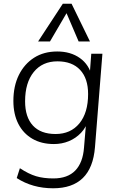

<svg xmlns="http://www.w3.org/2000/svg" viewBox="-20 -790 635 1033"><path d="M87 115Q134 146 174 158Q214 170 267 170Q344 170 385 127.5Q426 85 432 4L444 -139L456 -147Q444 -105 416 -75.5Q388 -46 350.5 -30.5Q313 -15 270 -15Q203 -15 154 -43.5Q105 -72 78.5 -124Q52 -176 52 -247Q52 -327 81.5 -386.5Q111 -446 163.5 -479.5Q216 -513 288 -513Q360 -513 410 -477.5Q460 -442 475 -377L463 -393L471 -501H531L491 2Q482 113 425.5 168Q369 223 266 223Q155 223 70 168ZM279 -69Q360 -69 407 -126Q454 -183 454 -284Q454 -368 411 -414Q368 -460 289 -460Q208 -460 161.5 -402.5Q115 -345 115 -245Q115 -160 157 -114.5Q199 -69 279 -69ZM249 -567H185L318 -770H365L464 -567H403L338 -719Z"/></svg>

Font: Muli Light
Style: Italic
Weight: 300
Italic angle: -4.541°
Designer: Vernon Adams
Foundry: Vernon Adams
Version: Version 2.100; ttfautohint (v1.8.1.43-b0c9)